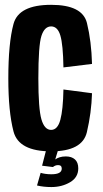

<svg xmlns="http://www.w3.org/2000/svg" viewBox="-20 -623 425 796"><path d="M192 4.5Q57.5 4.5 36 -78Q14.5 -160.5 14.5 -297.5Q14.5 -444.5 36 -523.8Q57.5 -603 192 -603Q322 -603 340.5 -527.5Q359 -452 361.5 -358L243 -343.5Q241.5 -438 230.2 -475.8Q219 -513.5 192 -513.5Q164.5 -513.5 151.8 -474.2Q139 -435 139 -297.5Q139 -171.5 151.8 -128Q164.5 -84.5 192 -84.5Q219 -84.5 230.2 -126.5Q241.5 -168.5 243 -252L361.5 -236.5Q359 -155 340.2 -75.2Q321.5 4.5 192 4.5ZM193 152.5Q160.5 152.5 133.5 146L148.5 93.5Q156 96 168 97.8Q180 99.5 193 99.5Q236 99.5 236 76Q236 61.5 221 61.5Q209 61.5 199.5 69.5L154.5 64L171 0H220.5L209 38Q216.5 32.5 227.5 29Q238.5 25.5 253 25.5Q277 25.5 290.8 38Q304.5 50.5 304.5 75Q304.5 112.5 270.5 132.5Q236.5 152.5 193 152.5Z"/></svg>

Font: Anybody Condensed SemiBold
Style: Regular
Weight: 600
Width: 3
Designer: Tyler Finck
Foundry: Etcetera Type Company
Version: Version 1.010; ttfautohint (v1.8.3) -l 8 -r 50 -G 200 -x 14 